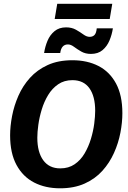

<svg xmlns="http://www.w3.org/2000/svg" viewBox="-20 -980 673 1012"><path d="M296.7 12.5Q219.2 12.5 160 -17.9Q100.8 -48.3 67.1 -110.4Q33.3 -172.5 33.3 -266.7Q33.3 -315 43.8 -369.2Q54.2 -423.3 77.1 -475.4Q100 -527.5 137.9 -569.6Q175.8 -611.7 231.2 -637.1Q286.7 -662.5 361.7 -662.5Q440 -662.5 499.2 -632.1Q558.3 -601.7 591.7 -539.6Q625 -477.5 625 -383.3Q625 -335 614.6 -280.4Q604.2 -225.8 580.8 -173.8Q557.5 -121.7 519.6 -79.6Q481.7 -37.5 426.2 -12.5Q370.8 12.5 296.7 12.5ZM297.5 -92.5Q341.7 -92.5 373.3 -114.2Q405 -135.8 425.8 -171.2Q446.7 -206.7 459.2 -247.9Q471.7 -289.2 476.7 -328.3Q481.7 -367.5 481.7 -395.8Q481.7 -472.5 451.2 -515Q420.8 -557.5 361.7 -557.5Q318.3 -557.5 286.7 -535.8Q255 -514.2 233.8 -479.2Q212.5 -444.2 200 -402.9Q187.5 -361.7 182.1 -322.5Q176.7 -283.3 176.7 -254.2Q176.7 -178.3 207.9 -135.4Q239.2 -92.5 297.5 -92.5ZM268.3 -880 281.7 -960H571.7L558.3 -880ZM212.5 -700.8Q217.5 -734.2 230.4 -765Q243.3 -795.8 267.5 -815.8Q291.7 -835.8 328.3 -835.8Q358.3 -835.8 380.4 -823.3Q402.5 -810.8 419.6 -798.3Q436.7 -785.8 452.5 -785.8Q468.3 -785.8 477.9 -795.4Q487.5 -805 490 -830.8H575Q570 -797.5 557.1 -766.7Q544.2 -735.8 520.4 -715.8Q496.7 -695.8 459.2 -695.8Q430 -695.8 408.3 -708.3Q386.7 -720.8 370 -733.3Q353.3 -745.8 338.3 -745.8Q303.3 -745.8 297.5 -700.8Z"/></svg>

Font: Familjen Grotesk GF
Style: Bold Italic
Weight: 700
Designer: Anders Wikstroem, Jonas Baeckman, Matilda Gysing, Kristian Moeller
Foundry: Familjen STHML AB
Version: Version 2.000; Beta; Release 4; Build 6